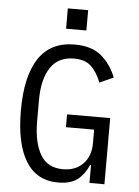

<svg xmlns="http://www.w3.org/2000/svg" viewBox="-60 -940 720 998"><g transform="rotate(5 300.0 -441.0)"><path d="M444 -93H439Q419 -45 383 -16.5Q347 12 281 12Q169 12 112.5 -79.5Q56 -171 56 -344Q56 -524 118 -617Q180 -710 305 -710Q394 -710 444.5 -667.5Q495 -625 522 -557L450 -524Q428 -579 397 -608Q366 -637 308 -637Q226 -637 185.5 -576Q145 -515 145 -406V-298Q145 -186 182 -122.5Q219 -59 300 -59Q366 -59 405 -99.5Q444 -140 444 -206V-278H297V-345H522V0H444ZM359 -894V-788H253V-894Z"/></g></svg>

Font: iA Writer Duo V
Style: Regular
Weight: 400
Designer: Mike Abbink, Paul van der Laan, Pieter van Rosmalen, Oliver Reichenstein
Foundry: Information Architects Inc.
Version: Version 2.000